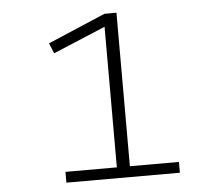

<svg xmlns="http://www.w3.org/2000/svg" viewBox="-51 -757 951 815"><g transform="rotate(-5 425.0 -350.0)"><path d="M474 -46H683V0H199.5V-46H418.5V-645L195.5 -551.5L177.5 -595.5L423 -700H474Z"/></g></svg>

Font: League Mono Wide UltraLight
Style: Regular
Weight: 200
Width: 8
Designer: Tyler Finck
Foundry: The League of Moveable Type / Tyler Finck
Version: Version 2.210